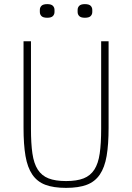

<svg xmlns="http://www.w3.org/2000/svg" viewBox="-20 -898 640 930"><path d="M130 -698V-274Q130 -203 137 -154.5Q144 -106 163 -76.5Q182 -47 215 -34Q248 -21 300 -21Q352 -21 385 -34Q418 -47 437 -76.5Q456 -106 463 -154.5Q470 -203 470 -274V-698H506V-279Q506 -198 496.5 -142.5Q487 -87 463.5 -52.5Q440 -18 400.5 -3Q361 12 300 12Q239 12 199.5 -3Q160 -18 136.5 -52.5Q113 -87 103.5 -142.5Q94 -198 94 -279V-698ZM209 -812Q189 -812 181 -820Q173 -828 173 -840V-850Q173 -862 181 -870Q189 -878 209 -878Q228 -878 236 -870Q244 -862 244 -850V-840Q244 -828 236 -820Q228 -812 209 -812ZM391 -812Q372 -812 364 -820Q356 -828 356 -840V-850Q356 -862 364 -870Q372 -878 391 -878Q411 -878 419 -870Q427 -862 427 -850V-840Q427 -828 419 -820Q411 -812 391 -812Z"/></svg>

Font: IBM Plex Mono ExtLt
Style: Regular
Weight: 200
Monospace: yes
Designer: Mike Abbink, Paul van der Laan, Pieter van Rosmalen
Foundry: Bold Monday
Version: Version 2.3